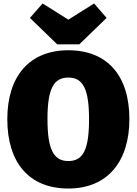

<svg xmlns="http://www.w3.org/2000/svg" viewBox="-20 -1062 785 1104"><path d="M521 -1042 373 -949 225 -1042 152 -959 309 -807H436L593 -959ZM373 -773C147 -773 22 -621 22 -377C22 -127 147 22 373 22C598 22 724 -133 724 -377C724 -626 598 -773 373 -773ZM373 -616C457 -616 492 -551 492 -377C492 -203 459 -136 373 -136C288 -136 253 -203 253 -377C253 -551 288 -616 373 -616Z"/></svg>

Font: Glow Sans SC Normal Heavy
Style: Regular
Weight: 900
Designer: Ryoko NISHIZUKA (kana, bopomofo & ideographs); Paul D. Hunt (Latin, Greek & Cyrillic); Sandoll Communications, Soo-young
Version: Version 0.93